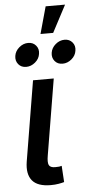

<svg xmlns="http://www.w3.org/2000/svg" viewBox="-61 -957 474 996"><g transform="rotate(-5 175.5 -459.0)"><path d="M162.6 3.9Q93.8 3.9 65.9 -30Q38.1 -64 48.3 -127.9L117.7 -545.9H225.6L159.7 -149.4Q153.8 -115.7 160.4 -101.3Q167 -86.9 193.4 -86.9Q206.5 -86.9 213.9 -87.9Q221.2 -88.9 227.1 -90.8L232.4 -5.9Q221.2 -2.4 202.9 0.7Q184.6 3.9 162.6 3.9ZM278.3 -618.2Q252.4 -618.2 237.5 -636.2Q222.7 -654.3 226.6 -679.7Q230.5 -705.1 251.7 -723.1Q272.9 -741.2 298.8 -741.2Q324.2 -741.2 339.4 -723.1Q354.5 -705.1 350.1 -679.7Q346.7 -654.3 325.2 -636.2Q303.7 -618.2 278.3 -618.2ZM88.9 -618.2Q63 -618.2 48.1 -636.2Q33.2 -654.3 37.1 -679.7Q41 -705.1 62.3 -723.1Q83.5 -741.2 109.4 -741.2Q134.8 -741.2 149.9 -723.1Q165 -705.1 160.6 -679.7Q157.2 -654.3 135.7 -636.2Q114.3 -618.2 88.9 -618.2ZM177.2 -781.7 216.3 -922.4H317.4L243.2 -781.7Z"/></g></svg>

Font: Inter Medium
Style: Italic
Weight: 500
Italic angle: -9.3988°
Designer: Rasmus Andersson
Foundry: rsms
Version: Version 4.001;git-66647c0bb